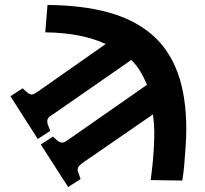

<svg xmlns="http://www.w3.org/2000/svg" viewBox="-20 -557 826 772"><path d="M254 195 144 24 193 -8 208 6Q221 17 230.5 16.5Q240 16 257 3L571 -216Q560 -243 545 -268.5Q530 -294 508 -316L194 -98Q176 -87 172 -79Q168 -71 172 -57L182 -31L132 2L22 -170L71 -202L86 -188Q100 -176 108.5 -177Q117 -178 134 -190L405 -380Q358 -402 297.5 -414Q237 -426 162 -427L171 -537Q310 -536 414.5 -507.5Q519 -479 589 -419.5Q659 -360 694 -265.5Q729 -171 729 -37Q729 -8 726.5 29.5Q724 67 721 103.5Q718 140 713 169L586 167Q589 145 592.5 112Q596 79 598 47Q600 15 600 -3Q601 -27 599.5 -50.5Q598 -74 595 -97L315 96Q298 108 294 116.5Q290 125 295 137L304 163Z"/></svg>

Font: Literata
Style: Bold Italic
Weight: 700
Italic angle: -2°
Designer: Latin by Veronika Burian and Jose Scaglione. Greek by Irene Vlachou. Cyrillic by Vera Evstafieva
Foundry: TypeTogether
Version: Version 3.103;gftools[0.9.29]